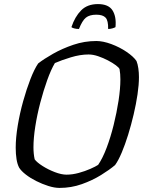

<svg xmlns="http://www.w3.org/2000/svg" viewBox="-20 -921 711 941"><path d="M272 0Q247 0 217 -9.5Q187 -19 158 -33.5Q129 -48 106.5 -65.5Q84 -83 74 -99Q65 -116 61 -141Q57 -166 57 -197Q57 -246 67 -306Q77 -366 93.5 -425Q110 -484 129 -533Q148 -582 167 -610Q195 -632 240 -657.5Q285 -683 339.5 -701.5Q394 -720 452 -720Q485 -720 525.5 -705Q566 -690 600 -667Q634 -644 649 -622Q655 -607 658 -586Q661 -565 661 -543Q661 -506 654 -458.5Q647 -411 635 -360Q623 -309 608 -260.5Q593 -212 576.5 -173Q560 -134 544 -112Q517 -89 475 -63Q433 -37 381 -18.5Q329 0 272 0ZM306 -65Q335 -65 366 -73.5Q397 -82 423 -93.5Q449 -105 461 -113Q483 -145 502.5 -196.5Q522 -248 537 -308.5Q552 -369 561 -427.5Q570 -486 570 -532Q570 -545 569 -558Q568 -571 566 -582Q564 -589 548 -601Q532 -613 509 -625Q486 -637 461 -645.5Q436 -654 414 -654Q373 -654 327 -640Q281 -626 249 -612Q230 -580 211.5 -528.5Q193 -477 177.5 -418Q162 -359 153 -301.5Q144 -244 144 -199Q144 -183 145.5 -168Q147 -153 150 -140Q161 -125 188.5 -107.5Q216 -90 248.5 -77.5Q281 -65 306 -65ZM367 -779Q353 -779 343 -782Q333 -785 330 -788Q347 -839 377.5 -870Q408 -901 460 -901Q512 -901 531.5 -870Q551 -839 546 -788Q541 -785 531 -782Q521 -779 510 -779Q511 -820 497.5 -834.5Q484 -849 452 -849Q419 -849 401 -834.5Q383 -820 367 -779Z"/></svg>

Font: Texturina 72pt 72pt Regular
Style: Italic
Weight: 400
Italic angle: -11°
Designer: Guillermo Torres Carreño
Foundry: Omnibus-Type
Version: Version 1.002; ttfautohint (v1.8.3)